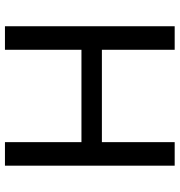

<svg xmlns="http://www.w3.org/2000/svg" viewBox="5 -731 726 776"><g transform="rotate(90 368.0 -343.0)"><path d="M86.1 0V-686H181.2V-391.8H554.5V-686H649.6V0H554.5V-309.2H181.2V0Z"/></g></svg>

Font: Archivo Variable SemiBold
Style: Regular
Weight: 600
Designer: Hector Gatti
Foundry: Omnibus-Type
Version: Version 2.001